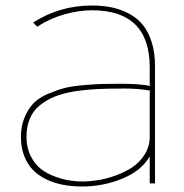

<svg xmlns="http://www.w3.org/2000/svg" viewBox="-20 -659 662 690"><path d="M518.1 -330.1 521 -333Q479 -340.8 428.2 -340.8Q366.2 -340.8 330.1 -338.9Q260.3 -335 220.2 -325.2Q189 -317.9 164.8 -306.6Q140.6 -295.4 119.4 -277.3Q98.1 -259.3 86.7 -231.4Q75.2 -203.6 75.2 -167Q75.2 -128.4 90.3 -98.4Q105.5 -68.4 127.4 -51.5Q149.4 -34.7 178.5 -24.2Q207.5 -13.7 231 -10.3Q254.4 -6.8 276.9 -6.8Q302.2 -6.8 332 -11.5Q361.8 -16.1 395.5 -28.3Q429.2 -40.5 455.8 -58.1Q482.4 -75.7 500.2 -104.2Q518.1 -132.8 518.1 -168ZM537.1 -420.9V0H518.1V-94.2H516.1Q486.8 -44.4 418.5 -16.6Q350.1 11.2 275.9 11.2Q238.3 11.2 205.6 4.9Q172.9 -1.5 145 -15.1Q117.2 -28.8 97.4 -49.3Q77.6 -69.8 66.4 -99.9Q55.2 -129.9 55.2 -167Q55.2 -206.5 68.4 -237.3Q81.5 -268.1 100.3 -287.8Q119.1 -307.6 152.6 -321.8Q186 -335.9 212.6 -342.8Q239.3 -349.6 283 -353.3Q326.7 -356.9 351.3 -357.4Q376 -357.9 418.9 -357.9Q479.5 -357.9 521 -350.1L518.1 -353V-417Q518.1 -622.1 310.1 -622.1Q262.2 -622.1 209.7 -606.9Q157.2 -591.8 113.8 -563L99.1 -578.1Q194.8 -639.2 310.1 -639.2Q349.1 -639.2 382.1 -632.3Q415 -625.5 444.3 -609.6Q473.6 -593.8 493.7 -569.1Q513.7 -544.4 525.4 -506.8Q537.1 -469.2 537.1 -420.9Z"/></svg>

Font: Sinkin Sans 100 Thin
Style: Regular
Weight: 100
Designer: Keith Bates
Foundry: K-Type
Version: Sinkin Sans (version 1.0)  by Keith Bates   •   © 2014   www